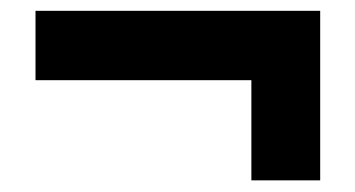

<svg xmlns="http://www.w3.org/2000/svg" viewBox="-20 -490 640 346"><path d="M433 -165V-345.5H44V-470.5H557V-165Z"/></svg>

Font: Chivo Mono Medium
Style: Regular
Weight: 500
Monospace: yes
Designer: Hector Gatti
Foundry: Omnibus-Type
Version: Version 1.008